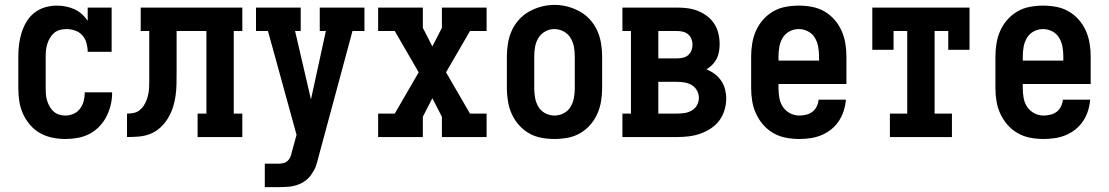

<svg xmlns="http://www.w3.org/2000/svg" viewBox="-20 -561 4540 786"><path d="M247 8Q221 8 194 2.5Q167 -3 144 -16Q121 -29 103 -50Q85 -71 74 -95.5Q63 -120 59 -146.5Q55 -173 55 -200V-330Q55 -355 58 -379.5Q61 -404 68.5 -427.5Q76 -451 88.5 -472Q101 -493 120.5 -508.5Q140 -524 164 -531Q188 -538 212 -538Q231 -538 249 -534.5Q267 -531 284 -523.5Q301 -516 315 -503.5Q329 -491 339 -476V-530H437V-349H339Q339 -367 334 -385Q329 -403 317 -416.5Q305 -430 287.5 -436Q270 -442 252 -442Q238 -442 225 -438.5Q212 -435 202 -426.5Q192 -418 185 -406.5Q178 -395 174 -382.5Q170 -370 168.5 -356.5Q167 -343 167 -330V-200Q167 -187 168 -174Q169 -161 173 -148.5Q177 -136 183.5 -124.5Q190 -113 199.5 -104.5Q209 -96 221.5 -92Q234 -88 247 -88Q265 -88 281 -95Q297 -102 307.5 -116Q318 -130 322.5 -147Q327 -164 327 -182Q327 -182 327 -182Q327 -182 327 -183H439Q439 -182 439 -181.5Q439 -181 439 -181Q439 -155 433 -130.5Q427 -106 415.5 -83.5Q404 -61 386 -42.5Q368 -24 345.5 -12.5Q323 -1 298 3.5Q273 8 247 8Z M500 0V-96Q513 -96 526.5 -98.5Q540 -101 550.5 -109Q561 -117 568.5 -128.5Q576 -140 580.5 -152.5Q585 -165 587.5 -178Q590 -191 590.5 -204.5Q591 -218 591 -231.5Q591 -245 591 -258Q591 -259 591 -260.5Q591 -262 591 -263V-434H556V-530H972V-434H937V-96H972V0H789V-96H825V-434H703V-264Q703 -240 702.5 -215.5Q702 -191 698.5 -167Q695 -143 687.5 -120Q680 -97 667 -76Q654 -55 636 -38.5Q618 -22 595.5 -13Q573 -4 548.5 -2Q524 0 500 0Z M1064 205V109H1121Q1131 109 1141 106.5Q1151 104 1158.5 96.5Q1166 89 1169.5 79.5Q1173 70 1175 60L1194 -9L1077 -434H1028V-530H1211V-434H1188L1253 -154L1314 -434H1289V-530H1472V-434H1423L1283 85Q1279 102 1273.5 118Q1268 134 1258 148Q1248 165 1232.5 177Q1217 189 1198.5 195.5Q1180 202 1160.5 203.5Q1141 205 1121 205Z M1528 0V-96H1596L1694 -265L1596 -434H1528V-530H1711V-447L1750 -371L1789 -447V-530H1972V-434H1904L1806 -265L1904 -96H1972V0H1789V-83L1750 -159L1711 -83V0Z M2250 8Q2223 8 2196 3Q2169 -2 2145.5 -15.5Q2122 -29 2104 -49.5Q2086 -70 2075 -94.5Q2064 -119 2059.5 -146Q2055 -173 2055 -200V-330Q2055 -357 2059.5 -384Q2064 -411 2075 -435.5Q2086 -460 2104.5 -480.5Q2123 -501 2146.5 -514Q2170 -527 2196.5 -534Q2223 -541 2250 -541Q2277 -541 2303.5 -534Q2330 -527 2353.5 -514Q2377 -501 2395.5 -480.5Q2414 -460 2425 -435.5Q2436 -411 2440.5 -384Q2445 -357 2445 -330V-200Q2445 -173 2440.5 -146Q2436 -119 2425 -94.5Q2414 -70 2396 -49.5Q2378 -29 2354.5 -15.5Q2331 -2 2304 3Q2277 8 2250 8ZM2250 -88Q2270 -88 2288 -97.5Q2306 -107 2316 -124Q2326 -141 2329.5 -160.5Q2333 -180 2333 -200V-330Q2333 -350 2329.5 -369.5Q2326 -389 2315.5 -406Q2305 -423 2287 -432.5Q2269 -442 2249 -442Q2229 -442 2211.5 -432Q2194 -422 2184 -405.5Q2174 -389 2170.5 -369.5Q2167 -350 2167 -330V-200Q2167 -180 2170.5 -160.5Q2174 -141 2184 -124Q2194 -107 2212 -97.5Q2230 -88 2250 -88Z M2528 0V-96H2563V-434H2528V-530H2753Q2775 -530 2796.5 -527Q2818 -524 2838 -516Q2858 -508 2875.5 -494.5Q2893 -481 2904.5 -463Q2916 -445 2921 -423.5Q2926 -402 2926 -380Q2926 -365 2923.5 -350Q2921 -335 2914 -321Q2907 -307 2896 -296Q2885 -285 2872 -277Q2890 -270 2905.5 -258.5Q2921 -247 2932 -231Q2943 -215 2948 -196Q2953 -177 2953 -158Q2953 -134 2946 -110.5Q2939 -87 2925 -68Q2911 -49 2890.5 -35.5Q2870 -22 2847.5 -14Q2825 -6 2801 -3Q2777 0 2753 0ZM2675 -322H2753Q2765 -322 2777 -325Q2789 -328 2798 -336Q2807 -344 2811 -355.5Q2815 -367 2815 -379Q2815 -390 2810.5 -401.5Q2806 -413 2797 -420.5Q2788 -428 2776.5 -431Q2765 -434 2753 -434H2675ZM2675 -96H2753Q2769 -96 2784 -98.5Q2799 -101 2812.5 -109Q2826 -117 2833.5 -131Q2841 -145 2841 -160Q2841 -160 2841 -160Q2841 -160 2841 -160Q2841 -176 2833.5 -190Q2826 -204 2813 -212Q2800 -220 2784.5 -223Q2769 -226 2753 -226H2675Z M3252 8Q3225 8 3198 3Q3171 -2 3147 -15.5Q3123 -29 3105 -49.5Q3087 -70 3075.5 -94.5Q3064 -119 3059.5 -146Q3055 -173 3055 -200V-330Q3055 -357 3059.5 -384Q3064 -411 3075 -435.5Q3086 -460 3104 -480.5Q3122 -501 3145.5 -514.5Q3169 -528 3196 -533Q3223 -538 3250 -538Q3277 -538 3304 -533Q3331 -528 3354.5 -514.5Q3378 -501 3396 -480.5Q3414 -460 3425 -435.5Q3436 -411 3440.5 -384Q3445 -357 3445 -330V-217H3167V-200Q3167 -180 3170.5 -160Q3174 -140 3185 -123.5Q3196 -107 3214 -97.5Q3232 -88 3252 -88Q3266 -88 3280.5 -91.5Q3295 -95 3306 -103.5Q3317 -112 3323.5 -125.5Q3330 -139 3331 -153H3443Q3441 -130 3434 -107.5Q3427 -85 3414 -65.5Q3401 -46 3383 -31.5Q3365 -17 3343.5 -8Q3322 1 3298.5 4.5Q3275 8 3252 8ZM3167 -313H3333V-330Q3333 -350 3329.5 -369.5Q3326 -389 3316 -406Q3306 -423 3288 -432.5Q3270 -442 3250 -442Q3230 -442 3212 -432.5Q3194 -423 3184 -406Q3174 -389 3170.5 -369.5Q3167 -350 3167 -330Z M3623 0V-96H3694V-434H3638V-357H3551V-530H3949V-357H3862V-434H3806V-96H3877V0Z M4252 8Q4225 8 4198 3Q4171 -2 4147 -15.5Q4123 -29 4105 -49.5Q4087 -70 4075.5 -94.5Q4064 -119 4059.5 -146Q4055 -173 4055 -200V-330Q4055 -357 4059.5 -384Q4064 -411 4075 -435.5Q4086 -460 4104 -480.5Q4122 -501 4145.5 -514.5Q4169 -528 4196 -533Q4223 -538 4250 -538Q4277 -538 4304 -533Q4331 -528 4354.5 -514.5Q4378 -501 4396 -480.5Q4414 -460 4425 -435.5Q4436 -411 4440.5 -384Q4445 -357 4445 -330V-217H4167V-200Q4167 -180 4170.5 -160Q4174 -140 4185 -123.5Q4196 -107 4214 -97.5Q4232 -88 4252 -88Q4266 -88 4280.5 -91.5Q4295 -95 4306 -103.5Q4317 -112 4323.5 -125.5Q4330 -139 4331 -153H4443Q4441 -130 4434 -107.5Q4427 -85 4414 -65.5Q4401 -46 4383 -31.5Q4365 -17 4343.5 -8Q4322 1 4298.5 4.5Q4275 8 4252 8ZM4167 -313H4333V-330Q4333 -350 4329.5 -369.5Q4326 -389 4316 -406Q4306 -423 4288 -432.5Q4270 -442 4250 -442Q4230 -442 4212 -432.5Q4194 -423 4184 -406Q4174 -389 4170.5 -369.5Q4167 -350 4167 -330Z"/></svg>

Font: Iosevka Slab
Style: Bold
Weight: 700
Monospace: yes
Designer: Belleve Invis
Foundry: Belleve Invis
Version: Version 11.1.1; ttfautohint (v1.8.3)